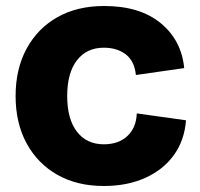

<svg xmlns="http://www.w3.org/2000/svg" viewBox="-20 -610 667 640"><path d="M326 10Q237 10 171 -27.5Q105 -65 68.5 -132.5Q32 -200 32 -290Q32 -380 68.5 -447.5Q105 -515 171 -552.5Q237 -590 327 -590Q446 -590 515.5 -533Q585 -476 594 -383L433 -360Q428 -407 399 -429Q370 -451 326 -451Q269 -451 236.5 -409Q204 -367 204 -290Q204 -213 236.5 -171Q269 -129 326 -129Q375 -129 404.5 -156.5Q434 -184 436 -232L600 -209Q595 -142 559.5 -93Q524 -44 464 -17Q404 10 326 10Z"/></svg>

Font: BDO Grotesk ExtraBold
Style: Regular
Weight: 800
Designer: Deni Anggara
Foundry: Lokal Container
Version: Version 2.000